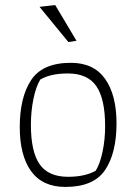

<svg xmlns="http://www.w3.org/2000/svg" viewBox="-20 -729 538 758"><path d="M136 -702 198 -709 282 -568 250 -563ZM58 -227Q58 -345 103 -413Q148 -481 260 -481Q350 -481 395 -417.5Q440 -354 440 -242Q440 -125 395 -58Q350 9 238 9Q148 9 103 -53Q58 -115 58 -227ZM358 -55Q375 -83 385 -130.5Q395 -178 395 -231Q395 -338 360.5 -388.5Q326 -439 248 -439Q180 -439 139 -415Q122 -387 112 -338.5Q102 -290 102 -236Q102 -130 136.5 -80.5Q171 -31 249 -31Q315 -31 358 -55Z"/></svg>

Font: Athiti Light
Style: Regular
Weight: 300
Designer: CadsonDemak Team
Foundry: CadsonDemak
Version: Version 1.033